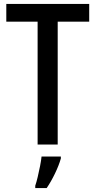

<svg xmlns="http://www.w3.org/2000/svg" viewBox="-20 -734 485 975"><path d="M273 0H171V-624H12V-714H433V-624H273ZM289 71Q279 106 259 147.5Q239 189 217 221H159V209Q165 192 171.5 164.5Q178 137 183.5 109Q189 81 191 61H289Z"/></svg>

Font: Noto Sans Georgian Condensed Medium
Style: Regular
Weight: 500
Width: 3
Designer: Monotype Design Team, Akaki Razmadze
Foundry: Google LLC
Version: Version 2.005; ttfautohint (v1.8.4.7-5d5b)